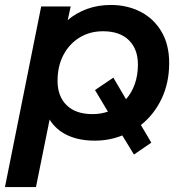

<svg xmlns="http://www.w3.org/2000/svg" viewBox="-28 -560 748 774"><path d="M582 15 512 63 465 -14Q413 7 354 7Q291 7 244.5 -14.5Q198 -36 172 -78L117 194H-8L138 -534H257L245 -479Q279 -508 323 -524Q367 -540 419 -540Q485 -540 538.5 -512.5Q592 -485 623 -432.5Q654 -380 654 -306Q654 -226 623.5 -162Q593 -98 540 -56ZM345 -100Q378 -100 407 -110L355 -197L429 -247L480 -160Q503 -186 515.5 -221.5Q528 -257 528 -300Q528 -362 491.5 -398Q455 -434 387 -434Q334 -434 292.5 -408.5Q251 -383 227.5 -338Q204 -293 204 -234Q204 -172 240.5 -136Q277 -100 345 -100Z"/></svg>

Font: Montserrat SemiBold
Style: Italic
Weight: 600
Italic angle: -11.3°
Designer: Julieta Ulanovsky
Foundry: Julieta Ulanovsky
Version: Version 9.000; ttfautohint (v1.8.4.7-5d5b)